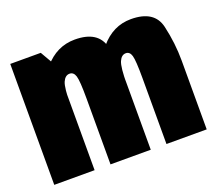

<svg xmlns="http://www.w3.org/2000/svg" viewBox="-104 -745 1012 890"><g transform="rotate(-20 402.0 -300.0)"><path d="M22 0H221V-512.5L172.5 -596.5H22ZM299.5 0H498V-339Q498 -426 477.2 -513.2Q456.5 -600.5 341 -600.5Q251.5 -600.5 189 -527Q126.5 -453.5 126.5 -373.5L219.5 -322Q219.5 -407 231.2 -433.5Q243 -460 264.5 -460Q284.5 -460 292 -436.2Q299.5 -412.5 299.5 -325.5ZM575.5 0H774V-339Q774 -425 753.8 -512.8Q733.5 -600.5 618 -600.5Q529 -600.5 466.5 -526.2Q404 -452 404 -373.5L497.5 -322Q497.5 -407 509 -433.5Q520.5 -460 542 -460Q561.5 -460 568.5 -436.2Q575.5 -412.5 575.5 -325.5Z"/></g></svg>

Font: Anybody Condensed Black
Style: Regular
Weight: 900
Width: 3
Designer: Tyler Finck
Foundry: Etcetera Type Company
Version: Version 1.113;gftools[0.9.25]